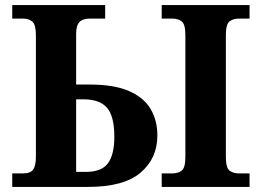

<svg xmlns="http://www.w3.org/2000/svg" viewBox="-20 -734 1028 754"><path d="M28 0V-53H70Q100 -53 110.5 -68.5Q121 -84 121 -119V-596Q121 -637 107 -649Q93 -661 70 -661H28V-714H393V-661H332Q305 -661 292 -647.5Q279 -634 279 -601V-402H332Q428 -402 486.5 -376.5Q545 -351 571.5 -306Q598 -261 598 -202Q598 -112 532 -56Q466 0 327 0ZM615 0V-53H657Q679 -53 693.5 -64Q708 -75 708 -118V-596Q708 -639 693.5 -650Q679 -661 657 -661H615V-714H960V-661H918Q896 -661 881.5 -650Q867 -639 867 -596V-118Q867 -75 881.5 -64Q896 -53 918 -53H960V0ZM318 -59Q379 -59 404 -93Q429 -127 429 -197Q429 -277 400.5 -310.5Q372 -344 307 -344H279V-59Z"/></svg>

Font: NotoSerif-Bold
Style: Regular
Weight: 700
Designer: Monotype Design Team
Foundry: Monotype Imaging Inc.
Version: Version 2.007; ttfautohint (v1.8) -l 8 -r 50 -G 200 -x 14 -D